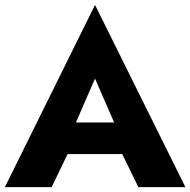

<svg xmlns="http://www.w3.org/2000/svg" viewBox="-21 -764 777 784"><path d="M445 -264H289L367 -443ZM478 -135 544 0H736L367 -744L-1 0H190L255 -135Z"/></svg>

Font: Glinicke Jost Bold
Style: Bold
Weight: 700
Version: Version 3.710